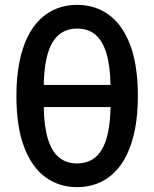

<svg xmlns="http://www.w3.org/2000/svg" viewBox="-20 -755 635 790"><path d="M297.4 15Q223 15 166.7 -26.2Q110.4 -67.5 79 -150.8Q47.5 -234 47.5 -360Q47.5 -436 59.2 -496.2Q70.8 -556.5 92.6 -601.2Q114.4 -646 145.3 -675.8Q176.1 -705.5 214.4 -720.2Q252.8 -735 297.4 -735Q371.8 -735 428 -694Q484.3 -653 515.8 -569.8Q547.2 -486.5 547.2 -360Q547.2 -284.5 535.6 -224.2Q523.9 -164 502.1 -119Q480.3 -74 449.5 -44.2Q418.6 -14.5 380.3 0.2Q342 15 297.4 15ZM297.4 -82.5Q364.8 -82.5 398.7 -139.1Q432.7 -195.7 434.8 -314.5H160Q161.4 -235.2 177 -183.8Q192.6 -132.3 222.6 -107.4Q252.6 -82.5 297.4 -82.5ZM160 -405.5H434.8Q433.3 -484.8 417.7 -536.2Q402.1 -587.7 372.2 -612.6Q342.2 -637.5 297.4 -637.5Q230.3 -637.5 196.3 -581.1Q162.2 -524.6 160 -405.5Z"/></svg>

Font: Geologica-Sharp
Style: Regular
Weight: 100
Designer: Sindre Bremnes, Frode Helland
Foundry: Monokrom Skriftforlag AS
Version: Version 1.010;gftools[0.9.28]